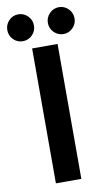

<svg xmlns="http://www.w3.org/2000/svg" viewBox="-143 -879 515 925"><g transform="rotate(-10 114.5 -417.0)"><path d="M-30.5 -814Q-11.5 -833.5 15.5 -833.5Q42.5 -833.5 61.8 -814Q81 -794.5 81 -767.5Q81 -740.5 61.8 -721.2Q42.5 -702 15.5 -702Q-11.5 -702 -30.5 -721.2Q-49.5 -740.5 -49.5 -767.5Q-49.5 -794.5 -30.5 -814ZM214.5 -833.5Q241 -833.5 260.2 -814Q279.5 -794.5 279.5 -767.5Q279.5 -740.5 260.2 -721.2Q241 -702 214.5 -702Q187.5 -702 168.2 -721.2Q149 -740.5 149 -767.5Q149 -794.5 168.2 -814Q187.5 -833.5 214.5 -833.5ZM53 -660H177.5V0H53Z"/></g></svg>

Font: League Spartan SemiBold
Style: Regular
Weight: 600
Foundry: The League of Moveable Type
Version: Version 2.002